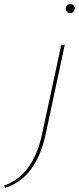

<svg xmlns="http://www.w3.org/2000/svg" viewBox="-151 -625 386 934"><path d="M191 -561Q181 -561 175 -567.5Q169 -574 169 -583Q171 -605 192 -605Q201 -605 207 -598.5Q213 -592 213 -582Q212 -574 205.5 -567.5Q199 -561 191 -561ZM55 21 147 -407H164L72 24Q27 240 -126 289L-131 278Q12 228 55 21Z"/></svg>

Font: EauTestText Thin
Style: Italic
Weight: 250
Italic angle: -12°
Designer: Christian Thalmann (Catharsis Fonts)
Version: Version 0.001;PS 000.001;hotconv 1.0.88;makeotf.lib2.5.64775